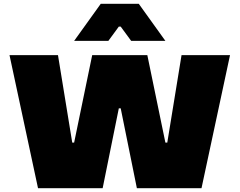

<svg xmlns="http://www.w3.org/2000/svg" viewBox="-20 -990 1260 1010"><path d="M850 -240H860L935 -700H1190L1040 0H700L615 -420H605L520 0H180L30 -700H285L360 -240H370L465 -700H755ZM710 -970 850 -775H670L615 -850H605L550 -775H370L510 -970Z"/></svg>

Font: Imperial One
Style: Regular
Weight: 400
Designer: Jovanny Lemonad
Foundry: Jovanny Lemonad
Version: Version 1.000